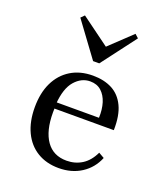

<svg xmlns="http://www.w3.org/2000/svg" viewBox="-127 -752 735 852"><g transform="rotate(20 240.5 -326.5)"><path d="M248.4 11.3Q190.3 11.3 147.2 -14.9Q104 -41.1 80.6 -90.3Q57.3 -139.5 57.3 -206.5Q57.3 -274.2 81 -323.4Q104.8 -372.6 148.8 -399.6Q192.7 -426.6 253.2 -426.6Q305.6 -426.6 344 -406.5Q382.3 -386.3 402.8 -343.1Q423.4 -300 421.8 -230.6H108.9L108.1 -259.7H341.1Q342.7 -299.2 333.1 -330.2Q323.4 -361.3 302.8 -379.8Q282.3 -398.4 250 -398.4Q208.9 -398.4 177.8 -362.9Q146.8 -327.4 141.1 -252.4L142.7 -250.8Q141.9 -241.9 141.5 -232.3Q141.1 -222.6 141.1 -212.1Q141.1 -125.8 174.2 -78.6Q207.3 -31.5 270.2 -31.5Q310.5 -31.5 342.7 -51.6Q375 -71.8 395.2 -114.5L421.8 -99.2Q400.8 -47.6 355.2 -18.1Q309.7 11.3 248.4 11.3ZM366.1 -665.3 383.1 -650 259.7 -487.1H230.6L111.3 -649.2L127.4 -665.3L282.3 -551.6L242.7 -548.4Z"/></g></svg>

Font: Playfair 5pt SemiExpanded Light
Style: Regular
Weight: 400
Version: Version 2.203